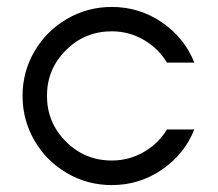

<svg xmlns="http://www.w3.org/2000/svg" viewBox="-20 -531 637 561"><path d="M306.6 -62Q356.9 -62 399.9 -86.7Q442.9 -111.3 467.8 -152.8H547.9Q518.6 -80.1 452.9 -35.2Q387.2 9.8 306.6 9.8Q235.8 9.8 175.8 -25.1Q115.7 -60.1 80.8 -120.1Q45.9 -180.2 45.9 -251Q45.9 -321.3 80.8 -381.1Q115.7 -440.9 175.8 -475.8Q235.8 -510.7 306.6 -510.7Q387.2 -510.7 452.9 -465.8Q518.6 -420.9 547.9 -348.1H467.8Q442.9 -389.6 399.9 -414.6Q356.9 -439.5 306.6 -439.5Q228 -439.5 172.6 -384.3Q117.2 -329.1 117.2 -251Q117.2 -172.9 172.6 -117.4Q228 -62 306.6 -62Z"/></svg>

Font: Basically A Sans Serif
Style: Regular
Weight: 400
Designer: Hyung-Suk Kim
Foundry: Mental Design
Version: 1.000